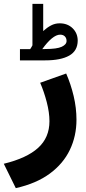

<svg xmlns="http://www.w3.org/2000/svg" viewBox="-67 -703 444 992"><path d="M88.9 -449.2Q92.3 -454.1 95.2 -459Q98.1 -463.9 100.6 -468.8V-683.1H156.2V-542.5Q175.8 -560.5 196.5 -571.5Q217.3 -582.5 241.2 -582.5Q282.2 -582.5 308.3 -556.9Q334.5 -531.2 334.5 -492.7Q334 -439.9 290.3 -415.5Q246.6 -391.1 167 -391.1H36.1V-449.2ZM166.5 -449.7Q227.1 -449.7 252 -461.4Q276.9 -473.1 276.9 -491.2Q276.9 -505.9 268.1 -514.9Q259.3 -523.9 243.7 -523.9Q224.1 -523.9 200.2 -504.2Q176.3 -484.4 151.4 -449.2ZM274.9 -323.2Q298.8 -268.6 313.5 -207Q328.1 -145.5 328.1 -84.5Q328.1 0 293.9 71.3Q259.8 142.6 190.4 193.8Q121.1 245.1 14.6 269L-47.4 143.1Q71.3 114.3 129.9 61Q188.5 7.8 188.5 -76.7Q188.5 -121.6 174.6 -175.3Q160.6 -229 140.6 -275.4Z"/></svg>

Font: Vazir Black
Style: Black
Weight: 900
Designer: Saber Rastikerdar
Foundry: Saber Rastikerdar
Version: Version 30.0.0